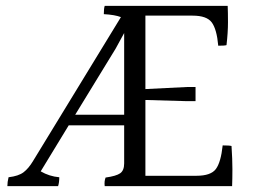

<svg xmlns="http://www.w3.org/2000/svg" viewBox="-20 -680 857 651"><path d="M401 -291V-568L372 -515L235 -291ZM473 -84H646Q695 -84 712 -107Q729 -130 735 -187Q758 -187 765 -185Q768 -140 768 -106.5Q768 -73 767 -49H335Q333 -65 338 -78Q374 -83 387.5 -92.5Q401 -102 401 -126V-255H213L118 -99Q147 -82 181 -79Q181 -61 177 -49H5Q5 -63 9 -79Q43 -83 60 -96Q77 -109 92 -134L390 -622Q369 -630 332 -632Q332 -651 335 -660H752Q753 -639 753 -604.5Q753 -570 748 -527Q742 -525 720 -525Q715 -581 698 -604Q681 -627 633 -627H473V-378L614 -385H643V-337H614L473 -341Z"/></svg>

Font: Halant
Style: Regular
Weight: 400
Designer: Hitesh Malaviya (Devanagari), Satya Rajpurohit (Latin)
Foundry: Indian Type Foundry
Version: Version 1.100;PS 1.0;hotconv 1.0.78;makeotf.lib2.5.61930; tt